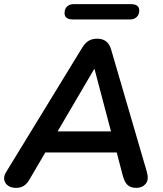

<svg xmlns="http://www.w3.org/2000/svg" viewBox="-25 -900 789 928"><path d="M52 8Q29 8 14 -2.5Q-1 -13 -4.5 -30.5Q-8 -48 5 -69L372 -669Q386 -692 403 -702.5Q420 -713 445 -713Q497 -713 512 -661L684 -72Q696 -32 679.5 -12Q663 8 634 8Q606 8 591.5 -6Q577 -20 569 -49L532 -190L572 -163H158L208 -187L116 -30Q105 -11 89.5 -1.5Q74 8 52 8ZM432 -566H430L240 -242L218 -265H545L518 -240ZM604 -806H327Q287 -806 287 -837Q287 -857 299 -868.5Q311 -880 331 -880H608Q648 -880 648 -849Q648 -830 636 -818Q624 -806 604 -806Z"/></svg>

Font: Nunito Variable Extra Light
Style: Italic
Weight: 200
Italic angle: -9°
Designer: Vernon Adams
Foundry: Vernon Adams
Version: Version 3.602